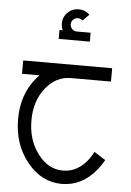

<svg xmlns="http://www.w3.org/2000/svg" viewBox="-62 -703 717 1050"><g transform="rotate(5 296.0 -177.5)"><path d="M145 -278.3H48.8V-351.6H537.1V-278.3H315.9Q235.8 -277.8 179.2 -207.5Q122.1 -136.7 122.1 -29.3Q122.1 78.1 179.2 153.8Q236.3 229.5 317.4 229.5Q398.4 229.5 455.6 153.8Q470.2 134.3 481 112.8L543 152.3Q527.8 180.2 507.3 205.6Q428.7 302.7 317.4 302.7Q206.1 302.7 127.4 205.6Q48.8 108.4 48.8 -29.3Q48.8 -167 127.4 -259.3Q136.2 -269.5 145 -278.3ZM250 -534.7Q241.7 -551.3 241.7 -571.3Q241.7 -607.4 266.8 -632.1Q292 -656.7 327.1 -656.7Q362.3 -656.7 387.7 -632.3L353 -597.7Q342.3 -607.9 327.1 -607.9Q312 -607.9 301.3 -597.4Q290.5 -586.9 290.5 -571.3Q290.5 -556.2 301.3 -545.4Q312 -534.7 326.7 -534.7H402.8V-485.8H231.9V-534.7Z"/></g></svg>

Font: Catrinity
Style: Regular
Weight: 400
Designer: Alexander Lange
Foundry: High-Logic / Made with FontCreator
Version: Version 2.090;May 20, 2024;FontCreator 15.0.0.2974 64-bit